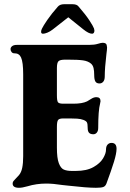

<svg xmlns="http://www.w3.org/2000/svg" viewBox="-20 -881 619 911"><path d="M40 -10Q40 -17 44 -22Q48 -27 55.5 -34.5Q63 -42 70 -50Q81 -63 85.5 -85Q90 -107 90 -140V-528Q90 -586 80 -608Q71 -628 50 -628H48Q40 -628 35 -634Q30 -640 30 -648Q30 -656 37.5 -662Q45 -668 60 -668H403Q428 -668 444 -673Q460 -678 467 -678Q483 -678 486 -668Q488 -660 488 -656Q488 -646 485 -625Q477 -558 477 -518Q477 -502 470 -493.5Q463 -485 452 -485Q438 -485 432.5 -494.5Q427 -504 427 -525Q427 -544 424 -557.5Q421 -571 412 -579Q398 -591 374.5 -594.5Q351 -598 301 -598H290Q265 -598 257.5 -590.5Q250 -583 250 -558V-429Q250 -403 255 -396Q260 -389 280 -389H329Q370 -389 393 -400Q399 -403 412 -411.5Q425 -420 437 -420Q457 -420 457 -401Q457 -398 455 -390Q446 -356 446 -274Q446 -260 439.5 -252Q433 -244 423 -244Q409 -244 402.5 -251Q396 -258 396 -274Q396 -293 392.5 -300Q389 -307 376 -312Q363 -317 346 -318Q329 -319 280 -319Q261 -319 255.5 -311.5Q250 -304 250 -279V-180Q250 -131 259 -107Q268 -83 282.5 -76.5Q297 -70 320 -70H340Q391 -70 423 -88Q455 -106 469 -129.5Q483 -153 483 -171Q483 -187 490.5 -195Q498 -203 509 -203Q533 -203 533 -175Q533 -153 520.5 -112.5Q508 -72 485 -10Q480 3 469.5 6.5Q459 10 435 10Q392 10 305 0L277 -3Q232 -10 199 -10Q153 -10 110 3Q86 10 70 10Q40 10 40 -10ZM175 -730Q175 -737 179 -745Q185 -758 204.5 -786.5Q224 -815 254 -849Q264 -861 284 -861H324Q344 -861 352 -851Q386 -812 404 -784.5Q422 -757 426 -746Q428 -738 428 -736Q428 -729 425 -725Q422 -721 417 -721Q401 -721 375 -742L304 -799L230 -741Q217 -731 204.5 -726Q192 -721 184 -721Q175 -721 175 -730Z"/></svg>

Font: Raigarh
Style: Bold
Weight: 700
Designer: jaikishan Patel
Foundry: MagicType
Version: Version 1.000